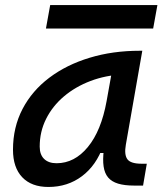

<svg xmlns="http://www.w3.org/2000/svg" viewBox="-20 -721 636 751"><path d="M169.4 10.3Q103 10.3 66.9 -27.8Q30.8 -65.9 30.8 -135.3Q30.8 -223.1 68.1 -294.7Q105.5 -366.2 172.9 -417Q240.2 -467.8 330.6 -495.1Q420.9 -522.5 526.9 -522.5H536.6L472.2 -154.8Q465.3 -115.7 478.3 -98.1Q491.2 -80.6 534.2 -80.6H554.2L539.6 4.9H504.9Q467.3 4.9 442.1 -2.7Q417 -10.3 403.1 -26.6Q389.2 -43 385.3 -69.8Q381.3 -96.7 386.2 -135.3L414.6 -122.6H357.9L383.8 -150.9Q356.9 -74.2 300.8 -32Q244.6 10.3 169.4 10.3ZM201.2 -82.5Q271.5 -82.5 323.7 -146Q376 -209.5 397 -325.7L422.4 -467.3L461.9 -429.7Q393.6 -426.8 334.2 -404.3Q274.9 -381.8 230.2 -344Q185.5 -306.2 160.4 -256.1Q135.3 -206.1 135.3 -147.5Q135.3 -116.2 152.6 -99.4Q169.9 -82.5 201.2 -82.5ZM159.7 -609.4 176.3 -701.2H595.7L579.1 -609.4Z"/></svg>

Font: Cascadia Code
Style: Italic
Weight: 400
Italic angle: -10°
Designer: Aaron Bell
Foundry: Saja Typeworks
Version: Version 2407.024